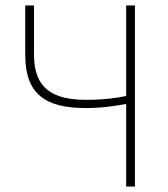

<svg xmlns="http://www.w3.org/2000/svg" viewBox="-20 -680 612 700"><path d="M440 0H472V-660H440V-330C406 -323 358 -316 296 -316C176 -316 104 -354 104 -480V-660H72V-480C72 -336 146 -286 294 -286C357 -286 404 -295 440 -301Z"/></svg>

Font: Source Sans Pro ExtraLight
Style: Regular
Weight: 200
Designer: Paul D. Hunt
Foundry: Adobe Systems Incorporated
Version: Version 3.006;hotconv 1.0.111;makeotfexe 2.5.65597